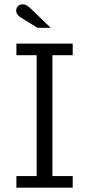

<svg xmlns="http://www.w3.org/2000/svg" viewBox="-20 -870 413 890"><path d="M56 0V-54H150V-614H56V-668H317V-614H223V-54H317V0ZM154 -741 97 -776Q73 -790 64 -799Q55 -808 55 -821Q55 -834 64 -842Q73 -850 86 -850Q96 -850 105 -844.5Q114 -839 128 -825L215 -741Z"/></svg>

Font: Atkinson Hyperlegible Next Light
Style: Regular
Weight: 300
Designer: Elliott Scott, Megan Eiswerth, Linus Boman, Theodore Petrosky, Letters from Sweden
Foundry: Applied Design Works, Letters from Sweden
Version: Version 2.001